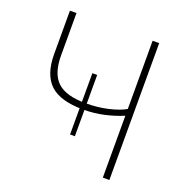

<svg xmlns="http://www.w3.org/2000/svg" viewBox="-128 -823 892 936"><g transform="rotate(20 318.0 -355.0)"><path d="M506 0V-321Q461 -302 409.5 -290.5Q358 -279 302 -279Q184 -279 130.5 -328.5Q77 -378 77 -486V-710H111V-490Q111 -396 156 -354Q201 -312 303 -312Q365 -312 419 -324.5Q473 -337 506 -356V-710H540V0ZM309 -143H284V-461H309Z"/></g></svg>

Font: Raleway ExtraLight
Style: Regular
Weight: 200
Designer: Matt McInerney, Pablo Impallari, Rodrigo Fuenzalida
Foundry: Matt McInerney, Pablo Impallari, Rodrigo Fuenzalida
Version: Version 4.026